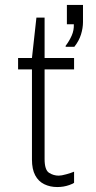

<svg xmlns="http://www.w3.org/2000/svg" viewBox="-20 -745 386 775"><path d="M211 10Q182 10 158.5 -1.5Q135 -13 122 -37.5Q109 -62 109 -101V-465H53V-511H109L127 -674H160V-511H279V-465H160V-103Q160 -59 178 -47.5Q196 -36 217 -36Q228 -36 247.5 -41.5Q267 -47 279 -52V-7Q271 -2 259.5 2Q248 6 236 8Q224 10 211 10ZM245 -556V-560Q260 -580 269.5 -601.5Q279 -623 278 -647H250V-725H315V-656Q315 -632 307 -606Q299 -580 280 -556Z"/></svg>

Font: Chivo Medium Thin
Style: Regular
Weight: 250
Version: Version 2.002